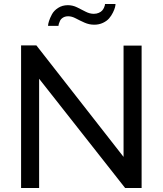

<svg xmlns="http://www.w3.org/2000/svg" viewBox="-20 -936 810 956"><path d="M319.8 -855Q304.7 -855 293.9 -848.4Q283.2 -841.8 278.8 -832.3Q274.4 -822.8 272.7 -816.7Q271 -810.5 271 -807.1H219.2Q219.2 -815.9 223.9 -830.8Q228.5 -845.7 238.5 -864.5Q248.5 -883.3 269.5 -896.7Q290.5 -910.2 317.9 -910.2Q341.8 -910.2 363.8 -899.4Q385.7 -888.7 406.2 -877.9Q426.8 -867.2 446.8 -867.2Q460.9 -867.2 471.9 -872.1Q482.9 -877 488.5 -883.3Q494.1 -889.6 497.6 -897.2Q501 -904.8 502 -909.2Q502.9 -913.6 502.9 -916H555.2Q555.2 -910.2 552.5 -899.4Q549.8 -888.7 542.2 -873.3Q534.7 -857.9 523.4 -844.7Q512.2 -831.5 492.7 -822.3Q473.1 -813 449.2 -813Q423.8 -813 400.4 -823.5Q377 -834 357.2 -844.5Q337.4 -855 319.8 -855ZM174.8 -543.9V0H85V-710H161.1L595.2 -154.8V-709H685.1V0H603Z"/></svg>

Font: Rawline Medium
Style: Regular
Weight: 500
Designer: Matt McInerney, Pablo Impallari, Rodrigo Fuenzalida
Foundry: Matt McInerney, Pablo Impallari, Rodrigo Fuenzalida
Version: Version 4.020;PS 004.020;hotconv 1.0.88;makeotf.lib2.5.64775